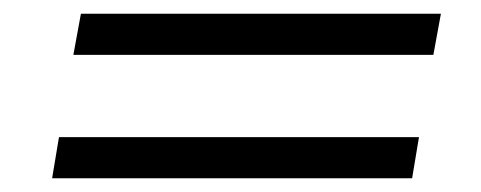

<svg xmlns="http://www.w3.org/2000/svg" viewBox="-20 -470 702 280"><path d="M87 -390 98 -450H623L612 -390ZM56 -210 66 -270H591L581 -210Z"/></svg>

Font: Philosopher
Style: Italic
Weight: 400
Italic angle: -10°
Designer: Jovanny Lemonad
Foundry: Jovanny Lemonad
Version: Version 2.000